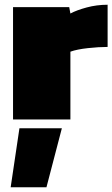

<svg xmlns="http://www.w3.org/2000/svg" viewBox="-20 -504 474 810"><path d="M35 0V-474H272L277 -447Q303 -461 345.5 -472.5Q388 -484 434 -484V-306Q397 -306 351 -301Q305 -296 277 -286V0ZM25 286 62 37H241L176 286Z"/></svg>

Font: Kanit Black
Style: Regular
Weight: 900
Designer: Katatrad Team
Foundry: CadsonDemak
Version: Version 2.000; ttfautohint (v1.8.3)